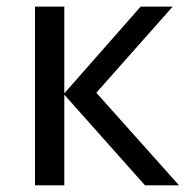

<svg xmlns="http://www.w3.org/2000/svg" viewBox="-20 -556 569 576"><path d="M172.9 0H85V-536.1H172.9V-275.9L401.9 -536.1H498L269 -277.8L517.1 0H415L172.9 -272Z"/></svg>

Font: NotoSans
Style: Regular
Weight: 400
Designer: Monotype Design team
Foundry: Monotype Imaging Inc.
Version: Version 1.04